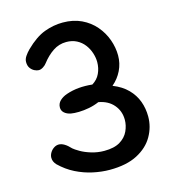

<svg xmlns="http://www.w3.org/2000/svg" viewBox="-116 -873 889 983"><g transform="rotate(-15 329.0 -381.5)"><path d="M126 -573Q116 -573 103.5 -579Q91 -585 82 -597.5Q73 -610 73 -630Q73 -645 83 -660Q93 -675 107 -689Q160 -741 208.5 -759Q257 -777 306 -777Q362 -777 405 -756.5Q448 -736 477.5 -701.5Q507 -667 522 -625Q537 -583 537 -541Q537 -499 519 -462Q501 -425 469 -398Q517 -379 547 -348.5Q577 -318 591 -280Q605 -242 605 -199Q605 -144 577 -95Q549 -46 491.5 -16Q434 14 345 14Q302 14 256 4Q210 -6 167 -27.5Q124 -49 87 -85Q79 -94 75 -103Q71 -112 71 -123Q71 -136 78.5 -149Q86 -162 98.5 -170.5Q111 -179 125 -179Q153 -179 187 -142Q196 -134 219 -120.5Q242 -107 275 -97Q308 -87 343 -87Q396 -87 427 -106Q458 -125 471.5 -154.5Q485 -184 485 -214Q485 -260 456.5 -293.5Q428 -327 377 -336Q352 -325 323.5 -319.5Q295 -314 269 -313.5Q243 -313 227 -316Q206 -320 193 -331.5Q180 -343 180 -360Q180 -381 195 -395.5Q210 -410 233 -418Q265 -429 299 -432Q333 -435 371 -431Q399 -448 412 -476Q425 -504 425 -536Q425 -559 417 -584Q409 -609 393 -630Q377 -651 353 -663.5Q329 -676 298 -676Q259 -676 227 -654.5Q195 -633 169 -599Q162 -589 149.5 -581Q137 -573 126 -573Z"/></g></svg>

Font: Playpen Sans Medium
Style: Regular
Weight: 500
Designer: Laura Meseguer, Veronika Burian, José Scaglione
Foundry: TypeTogether
Version: Version 1.001